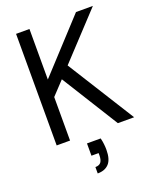

<svg xmlns="http://www.w3.org/2000/svg" viewBox="-168 -797 920 1132"><g transform="rotate(-20 291.5 -231.0)"><path d="M74 0V-700H158V-383L450 -700H556L296 -421L560 0H458L236 -356L158 -273V0ZM245 238V198Q270 198 280.5 183.5Q291 169 291 141V127H246V50H332Q337 70 339 89Q341 108 341 124Q341 184 316 211Q291 238 245 238Z"/></g></svg>

Font: DM Sans 20pt
Style: Regular
Weight: 400
Version: Version 4.004;gftools[0.9.30]